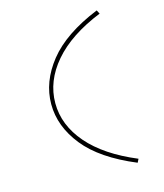

<svg xmlns="http://www.w3.org/2000/svg" viewBox="-125 -785 901 1053"><g transform="rotate(-15 325.0 -258.5)"><path d="M525 174Q330 93 240 -19.5Q150 -132 150 -258Q150 -385 240.5 -498.5Q331 -612 524 -691L535 -670Q357 -598 265 -490.5Q173 -383 173 -258Q173 -133 265 -26.5Q357 80 535 154Z"/></g></svg>

Font: Lexend Zetta Thin
Style: Regular
Weight: 250
Version: Version 1.007